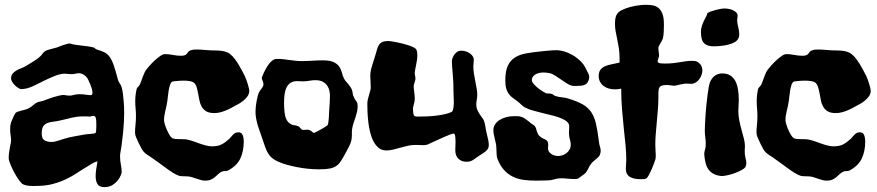

<svg xmlns="http://www.w3.org/2000/svg" viewBox="-20 -726 3632 795"><path d="M492.2 -305.2Q493.2 -293.9 493.7 -282.5Q494.1 -271 494.1 -258.8Q494.1 -224.1 490.7 -188.7Q487.3 -153.3 482.9 -120.1Q481.4 -109.4 479.2 -98.4Q477.1 -87.4 477.1 -79.1Q477.1 -61 480.5 -44.2Q483.9 -27.3 483.9 -13.2Q483.9 -10.3 480 0Q476.1 10.3 467.5 21Q459 31.7 445.6 40.3Q432.1 48.8 413.1 48.8Q391.1 48.8 383.5 36.1Q376 23.4 376 3.9Q376 -9.8 378.4 -25.6Q380.9 -41.5 383.8 -58.1Q372.6 -55.7 361.6 -48.8Q350.6 -42 340.8 -36.1Q319.3 -23.4 298.1 -9.3Q276.9 4.9 252 16.6Q227.1 28.3 197.5 36.1Q168 43.9 129.9 43.9Q128.9 43.9 122.3 44.2Q115.7 44.4 106.9 43.9Q98.1 43.5 88.6 41.5Q79.1 39.6 71.8 35.2Q61 24.4 51 8.5Q41 -7.3 33.4 -22.7Q25.9 -38.1 21.5 -49.8Q17.1 -61.5 17.1 -64Q16.1 -66.4 16.1 -68.6Q16.1 -70.8 16.1 -73.2Q16.1 -83.5 17.6 -94.5Q19 -105.5 21 -115.5Q22.9 -125.5 24.4 -132.6Q25.9 -139.6 25.9 -142.1Q25.9 -154.3 23.9 -165.8Q22 -177.2 22 -190.9Q22 -197.3 22.7 -204.3Q23.4 -211.4 25.9 -219.2Q25.9 -219.7 28.3 -225.6Q30.8 -231.4 33.9 -238.3Q37.1 -245.1 40.3 -251.5Q43.5 -257.8 44.9 -258.8Q48.3 -261.7 54.2 -263.7Q60.1 -265.6 67.4 -267.6Q74.7 -269.5 82.3 -271.5Q89.8 -273.4 97.2 -276.9Q108.4 -282.2 117.4 -290.5Q126.5 -298.8 133.8 -301.8Q138.7 -304.2 147.2 -305.7Q155.8 -307.1 165 -311Q171.4 -313 180.7 -316.7Q189.9 -320.3 200.4 -323.5Q210.9 -326.7 221.7 -329.3Q232.4 -332 242.2 -333Q246.6 -333 253.2 -331.5Q259.8 -330.1 269 -330.1Q275.9 -330.1 285.6 -333Q295.4 -335.9 309.1 -335.9Q322.8 -335.9 335.4 -334Q348.1 -332 355 -332Q360.4 -332 361.6 -335.2Q362.8 -338.4 362.8 -342.8Q362.8 -350.1 359.9 -359.9Q356.9 -369.6 353 -378.9Q349.1 -388.2 345.7 -395Q342.3 -401.9 340.8 -403.8Q333.5 -413.1 324.5 -418Q315.4 -422.9 308.1 -422.9Q300.3 -422.9 292.7 -420.9Q285.2 -418.9 275.9 -418.9Q269 -418.9 262 -419.9Q254.9 -420.9 248 -420.9Q231.4 -420.9 209.7 -412.6Q188 -404.3 166.3 -393.6Q144.5 -382.8 125.2 -373.3Q106 -363.8 94.2 -360.8Q87.9 -359.4 81.1 -358.2Q74.2 -356.9 67.9 -356.9Q64 -356.9 56.9 -361.1Q49.8 -365.2 43 -371.6Q36.1 -377.9 31 -386Q25.9 -394 25.9 -401.9Q25.9 -413.6 32.2 -421.1Q38.6 -428.7 47.9 -434.1Q57.1 -439.5 68.1 -443.6Q79.1 -447.8 87.9 -453.1Q99.1 -460 114.3 -469.2Q129.4 -478.5 140.1 -486.8Q151.4 -496.1 156.2 -503.7Q161.1 -511.2 168 -515.1Q174.8 -519 189.5 -522.5Q204.1 -525.9 216.8 -529.8Q220.7 -531.2 227.8 -534.2Q234.9 -537.1 242.4 -539.6Q250 -542 257.1 -543.9Q264.2 -545.9 268.1 -545.9H270Q279.3 -542.5 291 -540.8Q302.7 -539.1 315.7 -537.6Q328.6 -536.1 341.6 -534.4Q354.5 -532.7 366.2 -529.8Q370.1 -528.8 373.5 -525.6Q377 -522.5 380.9 -521Q398.9 -515.6 411.1 -510Q423.3 -504.4 432.6 -492.4Q441.9 -480.5 450 -458.3Q458 -436 467.8 -397.9Q469.7 -389.2 475.1 -381.8Q480.5 -374.5 482.9 -367.2Q486.8 -355 489 -337.6Q491.2 -320.3 492.2 -305.2ZM375 -174.8Q377.4 -177.2 378.2 -185.8Q378.9 -194.3 378.9 -205.1Q378.9 -217.8 378.4 -225.8Q377.9 -233.9 376.5 -238.3Q375 -242.7 372.6 -244.4Q370.1 -246.1 366.2 -246.1Q363.3 -246.1 361.1 -245.6Q358.9 -245.1 356.9 -244.6Q355 -243.7 353 -243.2Q345.2 -244.1 338.6 -244.1Q332 -244.1 325.2 -244.1Q311.5 -244.1 300 -242.7Q288.6 -241.2 277.6 -238.8Q266.6 -236.3 255.9 -233.4Q245.1 -230.5 232.9 -228Q215.3 -223.6 200.7 -222.2Q186 -220.7 175.3 -216.3Q164.6 -211.9 158.7 -202.4Q152.8 -192.9 152.8 -172.9Q152.8 -152.3 163.6 -145.3Q174.3 -138.2 194.8 -138.2Q201.2 -138.2 209.5 -140.4Q217.8 -142.6 227.3 -145.5Q236.8 -148.4 246.8 -151.6Q256.8 -154.8 267.1 -157.2Q274.4 -158.7 283 -160.4Q291.5 -162.1 300 -163.6Q308.6 -165 316.2 -166.5Q323.7 -168 329.1 -168.9Q332.5 -169.4 339.8 -170.2Q347.2 -170.9 354.5 -171.6Q361.8 -172.4 367.9 -173.1Q374 -173.8 375 -174.8Z M1012.2 -348.1Q1011.2 -335.4 1003.4 -325.4Q995.6 -315.4 986.1 -307.9Q976.6 -300.3 967.8 -295.7Q959 -291 957 -290Q948.2 -284.7 937.5 -279.1Q926.8 -273.4 915 -268.6Q903.3 -263.7 891.1 -260.7Q878.9 -257.8 867.2 -257.8Q845.7 -257.8 833.5 -265.4Q821.3 -272.9 814.7 -285.2Q808.1 -297.4 805.4 -312Q802.7 -326.7 800 -340.8Q797.4 -355 793.7 -366.7Q790 -378.4 781.2 -384.8Q775.9 -388.7 764.4 -390.4Q752.9 -392.1 740.2 -392.1Q731.4 -392.1 723.4 -391.6Q715.3 -391.1 709 -390.4Q702.6 -389.6 698.5 -389.2Q694.3 -388.7 693.8 -388.2Q687.5 -384.8 684.1 -374.5Q680.7 -364.3 678.5 -352.1Q676.3 -339.8 675.3 -327.6Q674.3 -315.4 672.9 -308.1Q669.9 -287.6 664.6 -267.1Q659.2 -246.6 659.2 -228Q659.2 -222.7 662.4 -211.7Q665.5 -200.7 670.7 -189Q675.8 -177.2 681.9 -167.2Q688 -157.2 693.8 -153.8Q698.2 -151.4 706.1 -150.6Q713.9 -149.9 722.7 -149.9Q731.4 -149.9 740.2 -149.7Q749 -149.4 755.9 -147.9Q769 -145 782.2 -140.4Q795.4 -135.7 808.3 -131.1Q821.3 -126.5 834 -123.3Q846.7 -120.1 858.9 -120.1Q881.8 -120.1 897.2 -127.9Q912.6 -135.7 929.2 -150.9Q933.6 -155.3 937.3 -159.9Q940.9 -164.6 945.1 -168.7Q949.2 -172.9 954.6 -175.5Q960 -178.2 967.3 -178.2Q980 -178.2 984.6 -167Q989.3 -155.8 989.3 -139.2Q989.3 -102.1 976.1 -71.8Q962.9 -41.5 926.3 -21Q919.9 -17.1 912.4 -17.6Q904.8 -18.1 897.9 -15.1Q889.2 -10.7 882.8 -4.4Q876.5 2 869.4 7.8Q862.3 13.7 853 17.8Q843.8 22 830.1 22Q817.4 22 803 16.8Q788.6 11.7 772 6.8Q764.6 4.9 757.3 4.4Q750 3.9 743.2 3.9Q736.3 3.9 730.2 3.4Q724.1 2.9 719.2 1Q709.5 -2.4 696 -10.7Q682.6 -19 668 -29.8Q653.3 -40.5 637.7 -52Q622.1 -63.5 607.9 -73.2Q596.2 -81.1 588.9 -85.9Q581.5 -90.8 576.4 -96.2Q571.3 -101.6 566.7 -109.6Q562 -117.7 555.2 -131.8Q548.3 -146 543.7 -157Q539.1 -168 539.1 -176.8Q539.1 -190.9 541 -209.2Q543 -227.5 543 -246.1Q543 -261.2 541.5 -276.1Q540 -291 540 -306.2Q540 -333.5 545.9 -357.9Q547.4 -362.3 551.8 -366.5Q556.2 -370.6 559.1 -376Q562.5 -383.3 565.4 -391.8Q568.4 -400.4 571.5 -408.7Q574.7 -417 578.1 -424.6Q581.5 -432.1 585.9 -438Q591.3 -444.8 600.8 -455.6Q610.4 -466.3 621.6 -476.6Q632.8 -486.8 643.8 -494.4Q654.8 -502 663.1 -502Q678.2 -502 696 -498.5Q713.9 -495.1 729 -495.1Q739.3 -495.1 744.4 -497.1Q749.5 -499 752.4 -502Q755.4 -504.9 757.1 -508.1Q758.8 -511.2 762.7 -514.2Q766.6 -517.1 773.7 -519Q780.8 -521 793.9 -521Q801.8 -521 811 -520.5Q820.3 -520 830.1 -519Q852.1 -517.1 868.7 -517.1Q885.3 -517.1 898.2 -515.4Q911.1 -513.7 921.9 -508.8Q932.6 -503.9 943.4 -492.4Q954.1 -481 966.3 -461.2Q978.5 -441.4 994.1 -410.2Q997.1 -403.8 1000.2 -395Q1003.4 -386.2 1006.1 -377.4Q1008.8 -368.7 1010.5 -360.8Q1012.2 -353 1012.2 -348.1Z M1460 -296.9Q1460 -293.9 1460.4 -291.5Q1460.9 -289.1 1460.9 -286.1Q1460.9 -274.9 1458.3 -263.2Q1455.6 -251.5 1451.7 -239.7Q1447.8 -228 1443.8 -216.1Q1439.9 -204.1 1438 -191.9Q1437 -187 1437 -180.9Q1437 -174.8 1437 -168.5Q1437 -162.1 1436.5 -156.2Q1436 -150.4 1435.1 -146Q1432.6 -133.8 1425.3 -119.6Q1418 -105.5 1411.1 -92.8Q1400.9 -73.7 1392.8 -60.8Q1384.8 -47.9 1373.8 -39.8Q1362.8 -31.7 1346.2 -28.3Q1329.6 -24.9 1302.2 -24.9Q1278.8 -24.9 1254.9 -27.3Q1231 -29.8 1208.5 -34.2Q1186 -38.6 1166.5 -44.2Q1147 -49.8 1132.8 -56.2Q1116.2 -63.5 1106.4 -71.8Q1096.7 -80.1 1089.6 -91.8Q1082.5 -103.5 1076.7 -120.8Q1070.8 -138.2 1062 -164.1Q1057.6 -177.2 1053 -189.9Q1048.3 -202.6 1044.9 -215.6Q1041.5 -228.5 1039.6 -241.5Q1037.6 -254.4 1038.1 -268.1Q1038.1 -275.9 1039.3 -286.4Q1040.5 -296.9 1042.5 -307.4Q1044.4 -317.9 1046.9 -327.4Q1049.3 -336.9 1052.2 -342.8Q1054.7 -348.6 1057.9 -352.5Q1061 -356.4 1064 -360.4Q1066.9 -364.3 1068.8 -368.2Q1070.8 -372.1 1070.8 -377.9Q1070.8 -382.3 1069.8 -385.5Q1068.8 -388.7 1067.4 -391.6Q1065.9 -394.5 1064.9 -397.7Q1064 -400.9 1064 -404.8Q1064 -404.3 1066.2 -410.2Q1068.4 -416 1072.3 -424.6Q1076.2 -433.1 1081.8 -443.1Q1087.4 -453.1 1094 -461.7Q1100.6 -470.2 1108.6 -476.1Q1116.7 -481.9 1125 -481.9H1136.2H1140.1Q1147 -481.9 1156.7 -480.5Q1166.5 -479 1178 -477.5Q1189.5 -476.1 1202.4 -474.6Q1215.3 -473.1 1228 -473.1Q1250.5 -473.1 1273.4 -474.6Q1296.4 -476.1 1316.9 -476.1Q1346.2 -476.1 1361.6 -468.8Q1377 -461.4 1384.5 -450.4Q1392.1 -439.5 1395.3 -426.5Q1398.4 -413.6 1403.8 -401.9Q1407.7 -393.1 1417.5 -383.1Q1427.2 -373 1435.1 -358.9Q1439 -352.1 1439.9 -342.3Q1440.9 -332.5 1444.8 -325.2Q1448.7 -314.5 1453.9 -308.8Q1459 -303.2 1460 -296.9ZM1343.3 -272Q1344.2 -281.7 1345.2 -298.1Q1346.2 -314.5 1346.2 -330.1Q1346.2 -337.9 1344.2 -348.9Q1342.3 -359.9 1335.9 -369.9Q1329.6 -379.9 1317.6 -387Q1305.7 -394 1286.1 -394Q1273.9 -394 1261 -391.6Q1248 -389.2 1235.8 -389.2Q1230 -389.2 1223.6 -389.6Q1217.3 -390.1 1210.9 -390.1Q1193.8 -390.1 1183.1 -383.1Q1172.4 -376 1166.5 -364Q1160.6 -352.1 1158.4 -335.9Q1156.2 -319.8 1156.2 -301.8Q1156.2 -278.3 1158 -262.7Q1159.7 -247.1 1163.6 -236.8Q1167.5 -226.6 1173.3 -220.5Q1179.2 -214.4 1188 -210Q1195.8 -207 1200.7 -207Q1205.6 -207 1212.9 -204.1Q1217.3 -202.6 1219.7 -200Q1222.2 -197.3 1224.4 -194.6Q1226.6 -191.9 1229.2 -189.9Q1231.9 -188 1235.8 -188Q1239.3 -188 1243.4 -188.5Q1247.6 -189 1252 -189Q1257.8 -189 1262.2 -187Q1266.6 -185.1 1269.8 -182.4Q1272.9 -179.7 1275.6 -177.7Q1278.3 -175.8 1281.2 -175.8Q1282.7 -176.3 1291.3 -180.7Q1299.8 -185.1 1309.6 -190.7Q1319.3 -196.3 1327.4 -201.2Q1335.4 -206.1 1335.9 -207Q1338.4 -210.9 1339.6 -219.5Q1340.8 -228 1341.6 -237.8Q1342.3 -247.6 1342.5 -256.8Q1342.8 -266.1 1343.3 -272Z M1996.1 -169.9Q2000 -154.3 2002 -144Q2003.9 -133.8 2003.9 -126Q2003.9 -119.1 2002.2 -114.3Q2000.5 -109.4 1996.3 -104.7Q1992.2 -100.1 1985.4 -95.2Q1978.5 -90.3 1968.3 -84Q1958 -77.6 1951.4 -72.5Q1944.8 -67.4 1939 -63.7Q1933.1 -60.1 1926.8 -58.1Q1920.4 -56.2 1911.1 -56.2Q1891.6 -56.2 1878.4 -68.4Q1865.2 -80.6 1865.2 -104Q1865.2 -110.8 1865.7 -120.1Q1866.2 -129.4 1866.2 -139.2Q1866.2 -151.9 1864.7 -162.4Q1863.3 -172.9 1857.9 -172.9Q1854.5 -172.9 1845.5 -169.7Q1836.4 -166.5 1825 -161.4Q1813.5 -156.2 1800.8 -150.6Q1788.1 -145 1777.1 -139.9Q1766.1 -134.8 1758.3 -131.1Q1750.5 -127.4 1749 -127Q1745.1 -126 1741.2 -125.5Q1737.3 -125 1731.9 -125Q1725.1 -125 1717.3 -125.5Q1709.5 -126 1701.2 -126Q1684.1 -126 1668.2 -122.3Q1652.3 -118.7 1637.5 -114.5Q1622.6 -110.4 1608.2 -106.7Q1593.8 -103 1580.1 -103Q1561 -103 1548.1 -113.5Q1535.2 -124 1526.4 -140.9Q1517.6 -157.7 1512.5 -179Q1507.3 -200.2 1504.9 -221.9Q1502.4 -243.7 1501.7 -263.2Q1501 -282.7 1501 -296.9Q1501 -305.7 1503.2 -314.9Q1505.4 -324.2 1508.1 -333Q1510.7 -341.8 1512.9 -349.9Q1515.1 -357.9 1515.1 -365.2Q1515.1 -376.5 1514.2 -388.2Q1513.2 -399.9 1513.2 -412.1Q1513.2 -430.2 1519.8 -451.4Q1526.4 -472.7 1533.2 -494.1Q1538.1 -509.3 1541 -520.8Q1543.9 -532.2 1549.1 -540Q1554.2 -547.9 1563.2 -552Q1572.3 -556.2 1588.9 -556.2Q1592.8 -556.2 1602.1 -554.7Q1611.3 -553.2 1623.3 -550.8Q1635.3 -548.3 1648.2 -545.2Q1661.1 -542 1672.6 -538.1Q1684.1 -534.2 1692.4 -530Q1700.7 -525.9 1703.1 -522Q1706.1 -516.6 1707 -510.3Q1708 -503.9 1708 -497.1Q1708 -486.8 1706.3 -476.1Q1704.6 -465.3 1702.6 -455.6Q1700.7 -445.8 1699 -437.5Q1697.3 -429.2 1697.3 -423.8Q1697.3 -418.5 1698.7 -412.1Q1700.2 -405.8 1700.2 -398.9Q1699.2 -391.6 1696.5 -384.3Q1693.8 -377 1692.9 -371.1Q1692.9 -360.4 1695.1 -346.2Q1697.3 -332 1697.3 -317.9Q1697.3 -310.5 1696 -304.4Q1694.8 -298.3 1693.4 -292.7Q1691.9 -287.1 1690.7 -282.7Q1689.5 -278.3 1689.9 -274.9Q1690.4 -264.6 1691.2 -258.3Q1691.9 -252 1694.1 -248.5Q1696.3 -245.1 1699.7 -244.1Q1703.1 -243.2 1709 -243.2Q1729.5 -243.2 1750 -244.1Q1770.5 -245.1 1789.3 -247.6Q1808.1 -250 1824 -253.7Q1839.8 -257.3 1851.1 -263.2Q1855.5 -267.6 1857.2 -278.3Q1858.9 -289.1 1859.1 -301Q1859.4 -313 1858.6 -323.5Q1857.9 -334 1857.9 -337.9Q1857.9 -387.7 1854.5 -421.9Q1851.1 -456.1 1851.1 -473.1Q1851.1 -477.5 1853.5 -484.9Q1856 -492.2 1860.6 -499Q1865.2 -505.9 1872.6 -511Q1879.9 -516.1 1890.1 -516.1Q1900.4 -516.1 1909.7 -512.9Q1918.9 -509.8 1926 -504.6Q1933.1 -499.5 1937.5 -492.9Q1941.9 -486.3 1941.9 -479Q1941.9 -473.1 1940.9 -465.3Q1939.9 -457.5 1939.9 -450.2Q1939.9 -437 1942.4 -421.1Q1944.8 -405.3 1948 -389.6Q1951.2 -374 1953.6 -359.4Q1956.1 -344.7 1956.1 -334Q1956.1 -322.8 1954.1 -312.7Q1952.1 -302.7 1952.1 -293Q1952.1 -281.2 1956.1 -272Q1960 -262.7 1965.1 -254.6Q1970.2 -246.6 1975.6 -239.7Q1981 -232.9 1983.9 -226.1Q1987.8 -216.3 1990 -200.7Q1992.2 -185.1 1996.1 -169.9Z M2463.4 -84Q2461.4 -79.6 2457.5 -75.7Q2453.6 -71.8 2449 -67.9Q2444.3 -64 2439.2 -59.8Q2434.1 -55.7 2429.2 -49.8Q2420.9 -40 2415.8 -28.3Q2410.6 -16.6 2404.3 -9.8Q2404.3 -9.3 2399.7 -5.6Q2395 -2 2389.4 2Q2383.8 5.9 2379.4 9.3Q2375 12.7 2376 12.2Q2371.6 14.6 2366.5 14.9Q2361.3 15.1 2355 15.1Q2343.3 15.1 2329.6 13.7Q2315.9 12.2 2302.2 12.2Q2288.6 12.2 2274.9 16.6Q2261.2 21 2247.1 21Q2234.9 21 2223.1 21.5Q2211.4 22 2199.2 22Q2170.9 22 2146.7 18.6Q2122.6 15.1 2102.5 5.1Q2082.5 -4.9 2066.7 -22.5Q2050.8 -40 2040 -67.9Q2037.6 -73.7 2036.9 -80.8Q2036.1 -87.9 2035.9 -95.7Q2035.6 -103.5 2035.4 -111.6Q2035.2 -119.6 2034.2 -127Q2030.3 -146.5 2026.6 -160.6Q2022.9 -174.8 2022.9 -187Q2022.9 -200.2 2029.8 -210.9Q2036.6 -221.7 2048.6 -229.2Q2060.5 -236.8 2076.4 -241Q2092.3 -245.1 2110.4 -245.1Q2120.1 -245.1 2126.7 -244.6Q2133.3 -244.1 2139.9 -241.9Q2146.5 -239.7 2154.1 -234.6Q2161.6 -229.5 2173.3 -220.2Q2177.7 -215.3 2184.8 -211.2Q2191.9 -207 2194.3 -204.1Q2197.8 -199.7 2199.5 -193.8Q2201.2 -188 2203.1 -181.6Q2205.1 -175.3 2208 -169.9Q2210.9 -164.6 2216.3 -161.1Q2221.2 -155.8 2227.1 -153.3Q2232.9 -150.9 2238 -148.2Q2243.2 -145.5 2246.6 -141.1Q2250 -136.7 2250 -127.9Q2250 -123.5 2249.5 -119.6Q2249 -115.7 2249 -111.8Q2249 -104 2252.9 -98.1Q2256.8 -92.3 2263.2 -88.1Q2269.5 -84 2276.9 -82Q2284.2 -80.1 2291 -80.1Q2299.8 -80.1 2308.8 -83Q2317.9 -85.9 2325.7 -92Q2333.5 -98.1 2338.4 -107.2Q2343.3 -116.2 2343.3 -127.9Q2343.3 -137.2 2339.6 -148.9Q2335.9 -160.6 2335.9 -174.8Q2335.9 -181.6 2336.4 -189.2Q2336.9 -196.8 2336.9 -203.1Q2336.9 -214.4 2327.4 -222.4Q2317.9 -230.5 2302.2 -236.8Q2286.6 -243.2 2266.8 -248Q2247.1 -252.9 2226.8 -257.8Q2206.5 -262.7 2187.5 -268.1Q2168.5 -273.4 2154.3 -280.8Q2146.5 -284.7 2138.9 -292.2Q2131.3 -299.8 2123 -306.2Q2112.8 -314 2103.5 -320.6Q2094.2 -327.1 2087.2 -336.4Q2080.1 -345.7 2076.2 -358.9Q2072.3 -372.1 2072.3 -393.1Q2072.3 -431.2 2082.5 -453.4Q2092.8 -475.6 2111.8 -487.8Q2130.9 -500 2158.2 -504.9Q2185.5 -509.8 2219.2 -513.2Q2234.4 -514.6 2251.7 -516.4Q2269 -518.1 2286.1 -518.1Q2298.3 -518.1 2315.4 -513.2Q2332.5 -508.3 2349.9 -498.5Q2367.2 -488.8 2382.8 -473.9Q2398.4 -459 2407.2 -439Q2409.7 -433.1 2412.1 -429Q2414.6 -424.8 2416.3 -421.1Q2418 -417.5 2418.9 -413.8Q2419.9 -410.2 2419.9 -404.8Q2418 -393.1 2413.8 -386Q2409.7 -378.9 2402.8 -375.5Q2396 -372.1 2386.5 -371.1Q2377 -370.1 2364.3 -370.1Q2358.9 -370.1 2354.7 -370.1Q2350.6 -370.1 2349.1 -371.1Q2338.9 -373 2326.7 -380.9Q2314.5 -388.7 2301.8 -397.5Q2289.1 -406.2 2277.1 -413.8Q2265.1 -421.4 2256.3 -422.9Q2242.2 -425.8 2231 -425.8Q2208.5 -425.8 2195.3 -416.7Q2182.1 -407.7 2182.1 -395Q2182.1 -387.2 2190.2 -377.9Q2198.2 -368.7 2208.5 -360.6Q2218.8 -352.5 2228.5 -346.7Q2238.3 -340.8 2241.2 -339.8Q2245.1 -338.4 2252.2 -338.9Q2259.3 -339.4 2265.1 -336.9Q2269.5 -335.4 2272.9 -332.3Q2276.4 -329.1 2281.2 -328.1Q2293.5 -324.2 2307.1 -323Q2320.8 -321.8 2333 -317.9Q2370.1 -306.6 2392.6 -293.9Q2415 -281.2 2428.2 -261.5Q2441.4 -241.7 2448 -212.4Q2454.6 -183.1 2460 -139.2Q2461.4 -126.5 2464.4 -117.9Q2467.3 -109.4 2467.3 -101.1Q2467.3 -93.3 2463.4 -84Z M2867.2 -470.2Q2888.2 -458 2888.2 -434.1Q2888.2 -425.3 2884.8 -415.8Q2881.3 -406.2 2875.2 -397.9Q2869.1 -389.6 2860.4 -384.3Q2851.6 -378.9 2841.3 -378.9Q2836.4 -378.9 2831.5 -379.4Q2826.7 -379.9 2822.3 -379.9Q2814.9 -379.9 2807.6 -378.4Q2800.3 -377 2793.7 -375.5Q2787.1 -374 2781.7 -372.6Q2776.4 -371.1 2772.9 -371.1Q2765.6 -371.1 2757.1 -372.6Q2748.5 -374 2740.2 -374Q2726.6 -374 2719.5 -371.1Q2712.4 -368.2 2709.5 -361.8Q2706.5 -355.5 2706.3 -345.5Q2706.1 -335.4 2706.1 -321.8Q2706.1 -298.8 2704.1 -273.4Q2702.1 -248 2699.7 -222.4Q2697.3 -196.8 2695.3 -172.1Q2693.4 -147.5 2693.4 -127Q2693.4 -114.3 2694.3 -103Q2695.3 -91.8 2695.3 -81.1Q2695.3 -78.1 2694.8 -74.5Q2694.3 -70.8 2694.3 -67.9Q2693.4 -64.5 2689.2 -52.7Q2685.1 -41 2679.2 -27.3Q2673.3 -13.7 2667.2 -2.2Q2661.1 9.3 2657.2 12.2Q2653.3 14.6 2647.7 15.4Q2642.1 16.1 2635.3 16.1Q2602.1 16.1 2586.7 5.6Q2571.3 -4.9 2571.3 -26.9Q2571.3 -36.1 2572.3 -45.9Q2573.2 -55.7 2573.2 -64Q2573.2 -91.3 2570.1 -125Q2566.9 -158.7 2562.7 -196.5Q2558.6 -234.4 2555.4 -275.4Q2552.2 -316.4 2552.2 -358.9Q2538.1 -356 2526.4 -356Q2512.2 -356 2500 -359.6Q2487.8 -363.3 2478.8 -370.4Q2469.7 -377.4 2464.4 -387.7Q2459 -397.9 2459 -411.1Q2459 -427.7 2466.3 -437.3Q2473.6 -446.8 2485.6 -451.9Q2497.6 -457 2513.2 -460Q2528.8 -462.9 2545.4 -466.8V-484.9Q2545.4 -506.8 2542.5 -525.9Q2539.6 -544.9 2535.9 -562.3Q2532.2 -579.6 2529.3 -595.5Q2526.4 -611.3 2526.4 -627Q2526.4 -642.1 2528.6 -652.3Q2530.8 -662.6 2536.1 -669.7Q2541.5 -676.8 2550.5 -681.9Q2559.6 -687 2573.2 -691.9Q2579.1 -694.3 2588.4 -696.8Q2597.7 -699.2 2608.6 -701.4Q2619.6 -703.6 2631.6 -704.8Q2643.6 -706.1 2655.3 -706.1Q2668.9 -706.1 2682.1 -703.9Q2695.3 -701.7 2705.8 -693.6Q2716.3 -685.5 2722.7 -669.4Q2729 -653.3 2729 -625Q2729 -609.9 2728.3 -594.2Q2727.5 -578.6 2725.1 -568.8Q2723.6 -562.5 2720.2 -556.6Q2716.8 -550.8 2713.6 -545.4Q2710.4 -540 2708 -534.9Q2705.6 -529.8 2706.1 -524.9Q2706.1 -519.5 2707.5 -511.5Q2709 -503.4 2709 -498Q2709 -490.2 2706.1 -484.4Q2703.1 -478.5 2703.1 -473.1Q2703.1 -466.3 2710.7 -464.6Q2718.3 -462.9 2732.4 -462.9Q2752.4 -462.9 2767.6 -464.6Q2782.7 -466.3 2795.7 -468.5Q2808.6 -470.7 2820.3 -472.4Q2832 -474.1 2845.2 -474.1Q2851.1 -474.1 2856.9 -473.4Q2862.8 -472.7 2867.2 -470.2Z M3038.1 -568.8Q3034.2 -558.6 3022.9 -552Q3011.7 -545.4 2996.8 -541.5Q2981.9 -537.6 2965.3 -535.9Q2948.7 -534.2 2934.1 -534.2Q2908.7 -534.2 2895.5 -546.9Q2882.3 -559.6 2882.3 -594.2Q2882.3 -607.9 2886.5 -619.6Q2890.6 -631.3 2895.3 -641.1Q2899.9 -650.9 2904.1 -658.2Q2908.2 -665.5 2908.2 -670.9Q2914.1 -675.3 2924.6 -679Q2935.1 -682.6 2945.8 -685.3Q2956.5 -688 2965.3 -689.5Q2974.1 -690.9 2977.1 -690.9Q3002 -690.9 3018.1 -682.1Q3034.2 -673.3 3034.2 -662.1Q3034.2 -656.7 3033.2 -650.6Q3032.2 -644.5 3032.2 -640.1Q3033.2 -627.4 3037.1 -612.1Q3041 -596.7 3041 -584Q3041 -575.2 3038.1 -568.8ZM3066.4 -34.2Q3062.5 -28.3 3050.5 -21.7Q3038.6 -15.1 3023.4 -9.5Q3008.3 -3.9 2992.9 -0.5Q2977.5 2.9 2967.3 2.9Q2948.2 1 2935.1 -5.9Q2921.9 -12.7 2913.6 -24.4Q2905.3 -36.1 2901.4 -51.8Q2897.5 -67.4 2896 -86.9Q2896 -96.7 2899.2 -106.7Q2902.3 -116.7 2902.3 -128.9Q2902.3 -142.6 2900.4 -156.5Q2898.4 -170.4 2898.4 -184.1Q2898.4 -195.3 2899.2 -212.9Q2899.9 -230.5 2901.4 -251Q2902.8 -271.5 2905 -293Q2907.2 -314.5 2909.7 -333.5Q2912.1 -352.5 2915 -367.4Q2918 -382.3 2921.4 -389.2Q2929.7 -406.2 2942.4 -414.1Q2955.1 -421.9 2970.2 -421.9Q2989.7 -421.9 3002.9 -414.1Q3016.1 -406.2 3024.2 -391.6Q3032.2 -377 3035.6 -356.2Q3039.1 -335.4 3039.1 -310.1Q3039.1 -298.8 3038.1 -288.1Q3037.1 -277.3 3037.1 -267.1Q3037.1 -246.6 3041.3 -226.6Q3045.4 -206.5 3050.5 -188Q3055.7 -169.4 3060.1 -152.3Q3064.5 -135.3 3064.5 -121.1Q3064.5 -116.7 3064 -111.1Q3063.5 -105.5 3063.5 -101.1Q3063.5 -83 3066.9 -71.5Q3070.3 -60.1 3070.3 -50.8Q3070.3 -42 3066.4 -34.2Z M3585.4 -348.1Q3584.5 -335.4 3576.7 -325.4Q3568.8 -315.4 3559.3 -307.9Q3549.8 -300.3 3541 -295.7Q3532.2 -291 3530.3 -290Q3521.5 -284.7 3510.7 -279.1Q3500 -273.4 3488.3 -268.6Q3476.6 -263.7 3464.4 -260.7Q3452.1 -257.8 3440.4 -257.8Q3418.9 -257.8 3406.7 -265.4Q3394.5 -272.9 3387.9 -285.2Q3381.3 -297.4 3378.7 -312Q3376 -326.7 3373.3 -340.8Q3370.6 -355 3366.9 -366.7Q3363.3 -378.4 3354.5 -384.8Q3349.1 -388.7 3337.6 -390.4Q3326.2 -392.1 3313.5 -392.1Q3304.7 -392.1 3296.6 -391.6Q3288.6 -391.1 3282.2 -390.4Q3275.9 -389.6 3271.7 -389.2Q3267.6 -388.7 3267.1 -388.2Q3260.7 -384.8 3257.3 -374.5Q3253.9 -364.3 3251.7 -352.1Q3249.5 -339.8 3248.5 -327.6Q3247.6 -315.4 3246.1 -308.1Q3243.2 -287.6 3237.8 -267.1Q3232.4 -246.6 3232.4 -228Q3232.4 -222.7 3235.6 -211.7Q3238.8 -200.7 3243.9 -189Q3249 -177.2 3255.1 -167.2Q3261.2 -157.2 3267.1 -153.8Q3271.5 -151.4 3279.3 -150.6Q3287.1 -149.9 3295.9 -149.9Q3304.7 -149.9 3313.5 -149.7Q3322.3 -149.4 3329.1 -147.9Q3342.3 -145 3355.5 -140.4Q3368.7 -135.7 3381.6 -131.1Q3394.5 -126.5 3407.2 -123.3Q3419.9 -120.1 3432.1 -120.1Q3455.1 -120.1 3470.5 -127.9Q3485.8 -135.7 3502.4 -150.9Q3506.8 -155.3 3510.5 -159.9Q3514.2 -164.6 3518.3 -168.7Q3522.5 -172.9 3527.8 -175.5Q3533.2 -178.2 3540.5 -178.2Q3553.2 -178.2 3557.9 -167Q3562.5 -155.8 3562.5 -139.2Q3562.5 -102.1 3549.3 -71.8Q3536.1 -41.5 3499.5 -21Q3493.2 -17.1 3485.6 -17.6Q3478 -18.1 3471.2 -15.1Q3462.4 -10.7 3456.1 -4.4Q3449.7 2 3442.6 7.8Q3435.5 13.7 3426.3 17.8Q3417 22 3403.3 22Q3390.6 22 3376.2 16.8Q3361.8 11.7 3345.2 6.8Q3337.9 4.9 3330.6 4.4Q3323.2 3.9 3316.4 3.9Q3309.6 3.9 3303.5 3.4Q3297.4 2.9 3292.5 1Q3282.7 -2.4 3269.3 -10.7Q3255.9 -19 3241.2 -29.8Q3226.6 -40.5 3210.9 -52Q3195.3 -63.5 3181.2 -73.2Q3169.4 -81.1 3162.1 -85.9Q3154.8 -90.8 3149.7 -96.2Q3144.5 -101.6 3139.9 -109.6Q3135.3 -117.7 3128.4 -131.8Q3121.6 -146 3116.9 -157Q3112.3 -168 3112.3 -176.8Q3112.3 -190.9 3114.3 -209.2Q3116.2 -227.5 3116.2 -246.1Q3116.2 -261.2 3114.7 -276.1Q3113.3 -291 3113.3 -306.2Q3113.3 -333.5 3119.1 -357.9Q3120.6 -362.3 3125 -366.5Q3129.4 -370.6 3132.3 -376Q3135.7 -383.3 3138.7 -391.8Q3141.6 -400.4 3144.8 -408.7Q3147.9 -417 3151.4 -424.6Q3154.8 -432.1 3159.2 -438Q3164.6 -444.8 3174.1 -455.6Q3183.6 -466.3 3194.8 -476.6Q3206.1 -486.8 3217 -494.4Q3228 -502 3236.3 -502Q3251.5 -502 3269.3 -498.5Q3287.1 -495.1 3302.2 -495.1Q3312.5 -495.1 3317.6 -497.1Q3322.8 -499 3325.7 -502Q3328.6 -504.9 3330.3 -508.1Q3332 -511.2 3335.9 -514.2Q3339.8 -517.1 3346.9 -519Q3354 -521 3367.2 -521Q3375 -521 3384.3 -520.5Q3393.6 -520 3403.3 -519Q3425.3 -517.1 3441.9 -517.1Q3458.5 -517.1 3471.4 -515.4Q3484.4 -513.7 3495.1 -508.8Q3505.9 -503.9 3516.6 -492.4Q3527.3 -481 3539.6 -461.2Q3551.8 -441.4 3567.4 -410.2Q3570.3 -403.8 3573.5 -395Q3576.7 -386.2 3579.3 -377.4Q3582 -368.7 3583.7 -360.8Q3585.4 -353 3585.4 -348.1Z"/></svg>

Font: Freckle Face
Style: Regular
Weight: 400
Designer: Astigmatic (AOETI)
Foundry: Astigmatic (AOETI)
Version: Version 1.000